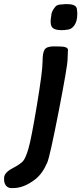

<svg xmlns="http://www.w3.org/2000/svg" viewBox="-89 -727 401 948"><path d="M214.8 -578.1Q186.5 -578.1 173.8 -587.2Q161.1 -596.2 161.1 -618.7V-625L162.1 -636.2L164.1 -649.4Q164.1 -669.9 184.6 -694.3Q193.4 -705.1 216.8 -705.1L230 -706.5H243.2Q291 -706.5 291 -678.7L292.5 -666V-655.3Q292.5 -622.1 277.6 -601.1Q262.7 -580.1 239.3 -580.1L230.5 -578.6H226.1L219.2 -578.1ZM-68.8 151.9Q-68.8 126 -28.3 104.5Q12.2 83 24.9 68.4Q37.6 53.7 51.5 6.6Q65.4 -40.5 93.3 -208Q121.1 -375.5 121.1 -421.4Q121.1 -467.3 131.6 -482.7Q142.1 -498 176.8 -498H185.5L194.3 -497.6H203.1Q246.6 -497.6 246.6 -480.5L246.1 -472.7L245.6 -457.5Q244.6 -441.9 244.6 -434.1Q244.6 -402.3 201.2 -179.2Q157.7 43.9 144.5 75.2Q121.1 129.9 85.9 157.7Q29.8 201.7 -24.4 201.7H-33.2Q-49.3 201.7 -59.1 189.7Q-68.8 177.7 -68.8 159.7Z"/></svg>

Font: Averia Sans Libre
Style: Bold Italic
Weight: 700
Italic angle: -6.90001°
Version: Version 1.002